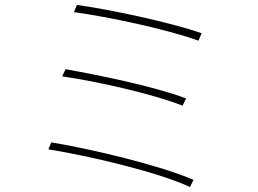

<svg xmlns="http://www.w3.org/2000/svg" viewBox="-20 -751 1040 774"><path d="M290 -731 278 -702C413 -684 654 -633 780 -587L793 -617C667 -661 418 -714 290 -731ZM244 -472 231 -443C366 -424 598 -372 716 -325L730 -354C606 -402 375 -449 244 -472ZM187 -177 175 -149C337 -123 616 -58 746 3L760 -26C624 -85 350 -150 187 -177Z"/></svg>

Font: Noto Sans CJK Thin
Style: Regular
Weight: 100
Designer: Ryoko NISHIZUKA (kana & ideographs); Paul D. Hunt (Latin, Greek & Cyrillic); Wenlong ZHANG (bopomofo); Sandoll Communica
Foundry: Adobe Systems Incorporated
Version: Version 1.000;PS 1;hotconv 1.0.78;makeotf.lib2.5.61930